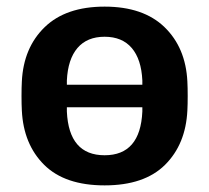

<svg xmlns="http://www.w3.org/2000/svg" viewBox="-20 -550 632 580"><path d="M296 10Q176 10 113.5 -52Q51 -114 46 -216Q45 -234 45 -260Q45 -286 46 -304Q51 -406 115 -468Q179 -530 296 -530Q413 -530 477 -468Q541 -406 546 -304Q547 -286 547 -260Q547 -234 546 -216Q541 -114 478.5 -52Q416 10 296 10ZM182 -307Q182 -302 182 -294H410Q410 -302 410 -307Q407 -371 378 -405Q349 -439 296 -439Q243 -439 214 -405Q185 -371 182 -307ZM296 -81Q404 -81 410 -213Q410 -218 410 -226H182Q182 -218 182 -213Q188 -81 296 -81Z"/></svg>

Font: Rubik Medium
Style: Regular
Weight: 500
Designer: Hubert and Fischer
Foundry: Hubert and Fischer
Version: Version 2.300; ttfautohint (v1.8.4.7-5d5b);gftools[0.9.30]